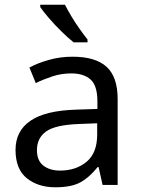

<svg xmlns="http://www.w3.org/2000/svg" viewBox="-20 -786 601 816"><path d="M288 -545Q386 -545 433 -502Q480 -459 480 -365V0H416L399 -76H395Q360 -32 321.5 -11Q283 10 215 10Q142 10 94 -28.5Q46 -67 46 -149Q46 -229 109 -272.5Q172 -316 303 -320L394 -323V-355Q394 -422 365 -448Q336 -474 283 -474Q241 -474 203 -461.5Q165 -449 132 -433L105 -499Q140 -518 188 -531.5Q236 -545 288 -545ZM314 -259Q214 -255 175.5 -227Q137 -199 137 -148Q137 -103 164.5 -82Q192 -61 235 -61Q303 -61 348 -98.5Q393 -136 393 -214V-262ZM256 -766Q267 -744 283.5 -716.5Q300 -689 318.5 -663Q337 -637 352 -618V-606H293Q270 -624 241 -652.5Q212 -681 187.5 -709.5Q163 -738 151 -756V-766Z"/></svg>

Font: Noto Sans Old Hungarian
Style: Regular
Weight: 400
Designer: Monotype Design Team
Foundry: Monotype Imaging Inc.
Version: Version 2.005; ttfautohint (v1.8.4.7-5d5b)